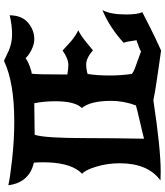

<svg xmlns="http://www.w3.org/2000/svg" viewBox="48 -850 833 969"><g transform="rotate(-90 464.5 -365.5)"><path d="M872 -733Q871 -671 834 -640Q797 -609 751 -609Q725 -609 697.5 -623Q670 -637 655 -653Q644 -643 616 -632.5Q588 -622 577 -622Q573 -598 573 -442Q603 -437 620 -437Q653 -437 694 -466Q698 -463 713.5 -448.5Q729 -434 738.5 -425.5Q748 -417 764.5 -405.5Q781 -394 796 -387Q780 -379 764 -368Q748 -357 723 -336Q698 -315 695 -313Q656 -347 624 -347Q601 -347 576 -340Q568 -295 568 -229Q568 -170 576 -116Q587 -108 602 -102Q617 -96 643.5 -87Q670 -78 690 -70Q692 -73 706 -78.5Q720 -84 732.5 -88.5Q745 -93 746 -93Q739 -146 733 -158Q811 -229 898 -265Q876 -225 876 -145Q876 -86 888 -64Q868 -54 814.5 -26.5Q761 1 694 31Q666 27 613.5 19.5Q561 12 519 5.5Q477 -1 443 -8Q199 29 83 29Q53 29 38 28Q125 -35 125 -178Q125 -241 107.5 -297.5Q90 -354 72 -367Q79 -374 85 -382Q130 -440 130 -565Q130 -591 128 -611Q115 -614 99 -620Q25 -651 14 -740Q52 -731 148 -720.5Q244 -710 336 -710Q533 -710 642 -762Q679 -744 694 -737.5Q709 -731 730 -726Q751 -721 775 -721Q821 -721 872 -733ZM249 -55Q258 -58 327.5 -74Q397 -90 417 -96Q440 -158 440 -221Q440 -325 404 -369Q438 -403 438 -504Q438 -559 428 -609Q298 -607 269 -607Q252 -560 252 -346Q252 -228 249 -55Z"/></g></svg>

Font: NewRocker
Style: Regular
Weight: 400
Designer: Pablo Impallari, Brenda Gallo, Rodrigo Fuenzalida
Foundry: Pablo Impallari, Brenda Gallo, Rodrigo Fuenzalida
Version: Version 1.000